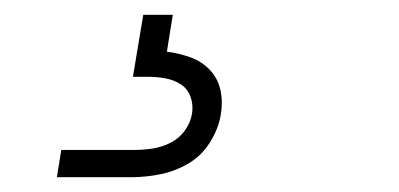

<svg xmlns="http://www.w3.org/2000/svg" viewBox="-20 -20 540 260"><path d="M57 220 63 183H163Q175 183 187.5 181Q200 179 211.5 173Q223 167 230.5 156.5Q238 146 240 134Q242 122 238 111Q234 100 224.5 94Q215 88 203.5 86Q192 84 180 84H160L174 0H214L206 50Q222 52 237.5 57.5Q253 63 264 74.5Q275 86 278.5 102Q282 118 279 135Q276 154 264.5 172.5Q253 191 235 201.5Q217 212 197 216Q177 220 157 220Z"/></svg>

Font: Iosevka SS04 Extralight
Style: Italic
Weight: 200
Italic angle: -9°
Monospace: yes
Designer: Belleve Invis
Foundry: Belleve Invis
Version: Version 19.0.0; ttfautohint (v1.8.4)